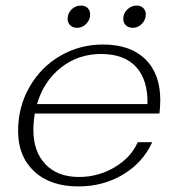

<svg xmlns="http://www.w3.org/2000/svg" viewBox="-20 -660 641 690"><path d="M556 -300Q556 -278 553 -252H105Q100 -220 100 -193Q100 -115 143.5 -69.5Q187 -24 264 -24Q333 -24 392 -59Q451 -94 475 -149H527Q494 -76 422.5 -33Q351 10 262 10Q161 10 103 -44Q45 -98 45 -189Q45 -275 85.5 -346.5Q126 -418 196 -459Q266 -500 350 -500Q448 -500 502 -447.5Q556 -395 556 -300ZM510 -286Q512 -372 469.5 -419Q427 -466 343 -466Q261 -466 199 -417Q137 -368 113 -286ZM223 -592Q223 -612 237 -626Q251 -640 271 -640Q286 -640 295 -631Q304 -622 304 -608Q304 -589 290 -574.5Q276 -560 257 -560Q242 -560 232.5 -569Q223 -578 223 -592ZM423 -592Q423 -612 437.5 -626Q452 -640 471 -640Q486 -640 495 -631Q504 -622 504 -608Q504 -589 490 -574.5Q476 -560 457 -560Q442 -560 432.5 -569Q423 -578 423 -592Z"/></svg>

Font: Fahkwang ExtraLight
Style: Italic
Weight: 275
Italic angle: -10°
Designer: Suppakit Chalermlarp | Katatrad Co.,Ltd.
Foundry: Cadson Demak Co.,Ltd.
Version: Version 1.000; ttfautohint (v1.6)